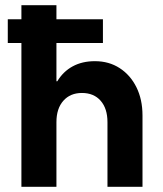

<svg xmlns="http://www.w3.org/2000/svg" viewBox="-20 -720 628 740"><path d="M62.5 0V-554.2H10V-645.8H62.5V-700H197.5V-645.8H376.7V-554.2H197.5V-406.7H200.8Q223.3 -444.2 260 -464.2Q296.7 -484.2 345.8 -484.2Q400 -484.2 441.2 -457.5Q482.5 -430.8 505.8 -383.8Q529.2 -336.7 529.2 -275V0H394.2V-249.2Q394.2 -301.7 367.9 -331.7Q341.7 -361.7 295.8 -361.7Q250.8 -361.7 224.2 -331.7Q197.5 -301.7 197.5 -249.2V0Z"/></svg>

Font: Funnel Sans
Style: Bold
Weight: 700
Designer: NORD ID, Kristian Moeller
Foundry: Dicotype
Version: Version 1.000